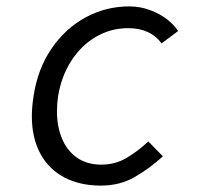

<svg xmlns="http://www.w3.org/2000/svg" viewBox="-20 -576 640 600"><path d="M79.5 -213Q79.5 -241 85 -276.5Q98 -361.5 141.5 -424.8Q185 -488 248.2 -522Q311.5 -556 383.5 -556Q418.5 -556 449.5 -544.2Q480.5 -532.5 502.8 -515Q525 -497.5 536.5 -479L485 -440.5Q450 -488 380.5 -488Q326 -488 279.8 -461Q233.5 -434 202.5 -385.5Q171.5 -337 161.5 -275Q158 -252.5 158 -228.5Q158 -180.5 173.8 -142.8Q189.5 -105 220.8 -83.2Q252 -61.5 296.5 -61.5Q339 -61.5 373.8 -81.5Q408.5 -101.5 443.5 -134L489 -87.5Q446 -48.5 400 -22.2Q354 4 295 4Q230 4 181.2 -21.5Q132.5 -47 106 -96Q79.5 -145 79.5 -213Z"/></svg>

Font: JuliaMono Light
Style: Italic
Weight: 300
Italic angle: -9°
Monospace: yes
Designer: cormullion
Foundry: corm
Version: Version 0.054; ttfautohint (v1.8.4)